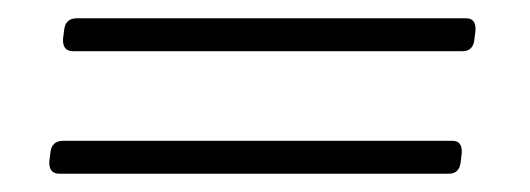

<svg xmlns="http://www.w3.org/2000/svg" viewBox="-20 -337 580 210"><path d="M45 -147Q33 -147 34 -161L35 -169Q36 -183 49 -183H475Q486 -183 485 -169L484 -161Q483 -147 471 -147ZM60 -281Q48 -281 49 -295L50 -303Q51 -317 64 -317H490Q501 -317 500 -303L499 -295Q498 -281 486 -281Z"/></svg>

Font: Asap Semi Condensed Semi Condensed Thin
Style: Italic
Weight: 100
Width: 4
Italic angle: -6°
Designer: Pablo Cosgaya
Foundry: Omnibus-Type
Version: Version 3.001; ttfautohint (v1.8.4.7-5d5b)